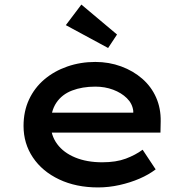

<svg xmlns="http://www.w3.org/2000/svg" viewBox="-20 -810 819 840"><path d="M409 10Q313 10 239 -25Q165 -60 124 -121Q83 -182 83 -259Q83 -323 107 -374.5Q131 -426 174 -462.5Q217 -499 274.5 -519Q332 -539 397 -539Q457 -539 510 -519.5Q563 -500 602.5 -465.5Q642 -431 663 -383.5Q684 -336 683 -279L682 -230H177L154 -317H579L563 -303V-325Q559 -357 535 -380.5Q511 -404 475 -417.5Q439 -431 397 -431Q340 -431 295.5 -414Q251 -397 226.5 -360.5Q202 -324 202 -268Q202 -218 230 -180Q258 -142 309 -121Q360 -100 427 -100Q488 -100 530.5 -116Q573 -132 604 -155L661 -69Q631 -46 590.5 -28.5Q550 -11 503 -0.5Q456 10 409 10ZM453 -600 268 -700 336 -790 492 -659Z"/></svg>

Font: Lexend Giga Medium
Style: Regular
Weight: 500
Designer: Bonnie Shaver-Troup, Thomas Jockin
Foundry: Lexend
Version: Version 1.007